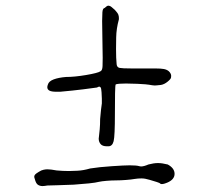

<svg xmlns="http://www.w3.org/2000/svg" viewBox="-20 -666 718 660"><path d="M339.8 -638.7Q347.7 -646.5 352.5 -646.5Q353.5 -646.5 357.4 -645.5Q361.3 -644.5 375 -631.8Q384.8 -621.1 386.7 -615.7Q388.7 -610.4 388.7 -604.5Q388.7 -602.5 388.7 -599.6Q379.9 -567.4 379.4 -537.6Q378.9 -507.8 378.9 -497.1Q378.9 -464.8 380.9 -445.3Q381.8 -434.6 391.1 -432.6Q400.4 -430.7 431.6 -430.7H513.7Q533.2 -430.7 543.5 -428.7Q553.7 -426.8 560.5 -420.9Q568.4 -413.1 568.4 -405.3Q568.4 -404.3 567.9 -399.4Q567.4 -394.5 556.2 -385.3Q544.9 -376 533.2 -374Q524.4 -373 519 -372.6Q513.7 -372.1 511.7 -372.1Q506.8 -372.1 502.9 -373Q481.4 -377 452.1 -377.9Q422.9 -378.9 413.1 -378.9Q386.7 -378.9 377.9 -376Q376 -374 375.5 -345.2Q375 -316.4 375 -275.4Q375 -198.2 370.6 -180.7Q366.2 -163.1 352.5 -163.1Q349.6 -163.1 347.7 -163.1Q332 -163.1 325.7 -170.9Q319.3 -178.7 319.3 -189.5Q319.3 -193.4 320.3 -198.2Q321.3 -206.1 322.8 -221.7Q324.2 -237.3 324.2 -256.8Q325.2 -272.5 327.1 -287.6Q329.1 -302.7 330.1 -310.5Q330.1 -316.4 330.1 -327.1Q330.1 -337.9 329.1 -348.6Q328.1 -363.3 325.7 -365.7Q323.2 -368.2 321.3 -368.2Q318.4 -368.2 313.5 -365.2Q300.8 -363.3 265.6 -358.9Q230.5 -354.5 186.5 -350.6Q179.7 -350.6 173.8 -350.6Q157.2 -350.6 149.9 -354.5Q142.6 -358.4 142.6 -366.2Q142.6 -370.1 144.5 -375Q147.5 -386.7 164.6 -393.1Q181.6 -399.4 207 -401.4Q236.3 -401.4 276.4 -408.2Q316.4 -415 325.2 -420.9Q332 -423.8 332.5 -439Q333 -454.1 333 -466.8Q333 -490.2 332 -531.2Q331.1 -570.3 331.1 -593.8Q331.1 -610.4 332 -624Q333 -637.7 339.8 -638.7ZM490.2 -100.6Q508.8 -105.5 522.9 -105.5Q537.1 -105.5 556.6 -100.6Q580.1 -87.9 580.1 -68.4Q580.1 -48.8 554.7 -38.1Q544.9 -34.2 541 -33.7Q537.1 -33.2 536.1 -33.2Q532.2 -33.2 530.3 -35.2Q529.3 -37.1 518.6 -40.5Q507.8 -43.9 494.1 -47.9Q478.5 -52.7 466.3 -52.7Q454.1 -52.7 442.4 -50.8Q431.6 -48.8 413.1 -47.4Q394.5 -45.9 378.9 -45.9Q363.3 -45.9 346.2 -44.4Q329.1 -43 320.3 -41Q309.6 -38.1 285.6 -35.6Q261.7 -33.2 233.4 -31.2Q204.1 -30.3 178.7 -29.3Q153.3 -28.3 142.6 -28.3Q132.8 -26.4 126 -26.4Q117.2 -26.4 110.4 -30.8Q103.5 -35.2 99.6 -50.8Q97.7 -55.7 97.7 -58.6Q97.7 -62.5 100.6 -65.9Q103.5 -69.3 113.3 -75.2Q122.1 -81.1 129.9 -82.5Q137.7 -84 142.6 -84Q154.3 -84 174.8 -80.1Q196.3 -78.1 216.8 -78.1Q226.6 -78.1 246.6 -79.1Q266.6 -80.1 290 -86.9Q320.3 -91.8 364.3 -94.7Q408.2 -97.7 425.8 -97.7Q450.2 -97.7 459 -94.7Q461.9 -93.8 464.8 -93.8Q474.6 -93.8 490.2 -100.6Z"/></svg>

Font: ToneOZ-Zhuyin-Tsuipita-TC
Style: Regular
Weight: 400
Designer: ÂÆ£ÂøóÂáåJeffrey Xuan(jeffreyx@gmail.com, ToneOZ.com) ÈòøÂù§(cjkFonts)
Foundry: ToneOZ
Version: Version 0.240710